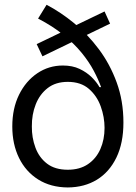

<svg xmlns="http://www.w3.org/2000/svg" viewBox="-20 -784 576 815"><path d="M447.3 -683.6 160.2 -544.9 135.7 -596.7 423.8 -735.4ZM267.6 11.7Q195.3 11.2 142.3 -22Q89.4 -55.2 60.8 -113.5Q32.2 -171.9 32.2 -247.1Q32.2 -323.7 60.8 -381.8Q89.4 -439.9 138.2 -472.9Q187 -505.9 247.1 -505.9Q287.6 -505.9 317.9 -491.5Q348.1 -477.1 369.4 -456.1Q390.6 -435.1 402.3 -414.1H409.2Q397.5 -446.8 377.7 -484.1Q357.9 -521.5 326.4 -560.1Q294.9 -598.6 249.5 -635.7Q204.1 -672.9 141.6 -705.1L177.7 -763.7Q236.8 -732.9 294.4 -685.8Q352.1 -638.7 399.4 -575.4Q446.8 -512.2 475.3 -434.1Q503.9 -356 503.9 -263.7Q503.9 -176.8 474.1 -115.2Q444.3 -53.7 391.4 -21.2Q338.4 11.2 267.6 11.7ZM267.6 -63.5Q318.8 -63.5 353.5 -87.2Q388.2 -110.8 406 -151.1Q423.8 -191.4 423.8 -241.2Q423.8 -287.1 407.7 -332Q391.6 -377 357.4 -406.7Q323.2 -436.5 267.6 -436.5Q216.3 -436.5 182.4 -410.2Q148.4 -383.8 131.6 -340.8Q114.7 -297.9 115.2 -247.1Q114.7 -199.7 130.4 -157.5Q146 -115.2 179.7 -89.4Q213.4 -63.5 267.6 -63.5Z"/></svg>

Font: Inter Display V
Style: Regular
Weight: 400
Designer: Rasmus Andersson
Foundry: rsms
Version: Version 3.015;git-src